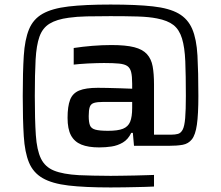

<svg xmlns="http://www.w3.org/2000/svg" viewBox="-20 -716 973 844"><path d="M466 108Q353 108 281 99.5Q209 91 167.5 67Q126 43 107.5 -1.5Q89 -46 84.5 -117.5Q80 -189 80 -294Q80 -399 84.5 -470.5Q89 -542 107.5 -587Q126 -632 167.5 -655.5Q209 -679 281 -687.5Q353 -696 466 -696Q580 -696 652 -688Q724 -680 765 -656.5Q806 -633 825 -588.5Q844 -544 848 -472Q852 -400 852 -294Q852 -213 845.5 -168Q839 -123 823.5 -103.5Q808 -84 783 -79.5Q758 -75 721 -75H569L564 -132H557Q543 -103 520 -89.5Q497 -76 470.5 -72Q444 -68 416 -68Q368 -68 337.5 -80.5Q307 -93 292 -121Q277 -149 277 -198Q277 -248 288 -277Q299 -306 328 -318Q357 -330 410 -330Q425 -330 451 -329.5Q477 -329 507 -328Q537 -327 561 -326V-348Q561 -381 556.5 -399Q552 -417 540 -425.5Q528 -434 503.5 -436.5Q479 -439 437 -439Q425 -439 406 -438.5Q387 -438 366.5 -437Q346 -436 329.5 -434.5Q313 -433 304 -432V-505Q343 -511 386 -514.5Q429 -518 470 -518Q533 -518 570 -508.5Q607 -499 626 -478Q645 -457 651 -424.5Q657 -392 657 -345V-124H732Q750 -124 762.5 -127.5Q775 -131 783 -146Q791 -161 794 -196.5Q797 -232 797 -294Q797 -385 794.5 -446.5Q792 -508 780 -547Q768 -586 742.5 -606Q717 -626 670 -635Q635 -642 584.5 -643.5Q534 -645 465 -645Q406 -645 361.5 -644Q317 -643 282 -638Q229 -631 198 -612Q167 -593 153.5 -555Q140 -517 136.5 -453.5Q133 -390 133 -294Q133 -189 137.5 -122.5Q142 -56 160 -19Q178 18 217.5 34Q257 50 327 54Q354 55 389 56Q424 57 466 57Q484 57 513 56.5Q542 56 572.5 55.5Q603 55 626.5 54Q650 53 657 53V104Q639 105 618.5 105.5Q598 106 575.5 106.5Q553 107 526 107.5Q499 108 466 108ZM455 -141Q498 -141 520.5 -150Q543 -159 552 -180.5Q561 -202 561 -242V-268H435Q407 -268 393 -263.5Q379 -259 374.5 -245.5Q370 -232 370 -206Q370 -179 375.5 -165Q381 -151 399.5 -146Q418 -141 455 -141Z"/></svg>

Font: Saira Thin Medium
Style: Regular
Weight: 500
Version: Version 1.101